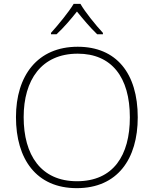

<svg xmlns="http://www.w3.org/2000/svg" viewBox="-20 -968 799 998"><path d="M398 -948H363C338 -906 282 -838 245 -797V-790H274C311 -824 351 -871 380 -908C410 -871 449 -824 485 -790H515V-797C477 -838 422 -906 398 -948ZM696 -358C696 -588 584 -725 384 -725C175 -725 63 -575 63 -359C63 -142 168 10 379 10C591 10 696 -142 696 -358ZM103 -359C103 -552 195 -689 384 -689C560 -689 655 -567 655 -358C655 -160 569 -26 380 -26C192 -26 103 -163 103 -359Z"/></svg>

Font: Noto Sans Gurmukhi ExtraLight
Style: Regular
Weight: 200
Designer: Jelle Bosma - Monotype Design Team
Foundry: Monotype Imaging Inc.
Version: Version 2.004